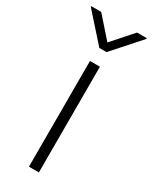

<svg xmlns="http://www.w3.org/2000/svg" viewBox="-230 -786 665 834"><g transform="rotate(30 102.0 -369.5)"><path d="M77.1 -530.3H127V0H77.1ZM102.5 -637.7 192.4 -739.3H241.2V-735.4L120.1 -599.6H84L-37.1 -735.4V-739.3H12.7Z"/></g></svg>

Font: Pretendard JP ExtraLight
Style: Regular
Weight: 200
Designer: Base glyphs from Inter by Rasmus Andersson; Hangeul glyphs from Noto Sans CJK(Source Han Sans) by Jang Soo-young and Kan
Foundry: Kil Hyung-jin
Version: Version 1.309